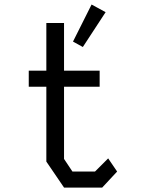

<svg xmlns="http://www.w3.org/2000/svg" viewBox="-20 -848 640 868"><path d="M189.5 -744H269.5V-528.5H430.5V-456H269.5V-129.5L307.5 -72.5H409.5L469 -132L509.5 -72.5L442 0H269.5L189.5 -117.5V-456H110V-528.5H189.5ZM310 -660 354.5 -635.5 457.5 -793 394 -827.5Z"/></svg>

Font: Kode Mono
Style: Regular
Weight: 400
Monospace: yes
Designer: Isa Ozler
Foundry: Kadena LLC
Version: Version 1.000;gftools[0.9.28]